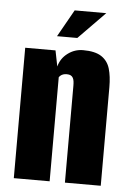

<svg xmlns="http://www.w3.org/2000/svg" viewBox="-49 -689 485 726"><g transform="rotate(5 193.0 -326.0)"><path d="M31 0V-495H146L158 -435Q166 -466 192 -485.5Q218 -505 250 -505Q296 -505 320 -489Q344 -473 352.5 -444Q361 -415 361 -374V0H225V-367Q225 -377 224 -384.5Q223 -392 220 -397.5Q217 -403 211.5 -406Q206 -409 196 -409Q189 -409 183 -407Q177 -405 173 -401.5Q169 -398 167 -395V0ZM147 -549 205 -652H325L224 -549Z"/></g></svg>

Font: Alumni Sans Thin ExtraBold
Style: Regular
Weight: 800
Version: Version 1.018